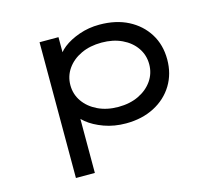

<svg xmlns="http://www.w3.org/2000/svg" viewBox="-106 -666 1145 1019"><g transform="rotate(-15 466.5 -157.0)"><path d="M190 220V-526H294V-405L278 -414Q286 -442 321 -469.5Q356 -497 408.5 -515.5Q461 -534 520 -534Q611 -534 678 -499.5Q745 -465 783 -404Q821 -343 821 -263Q821 -184 783.5 -122.5Q746 -61 678.5 -26Q611 9 523 9Q458 9 403 -11Q348 -31 312 -60.5Q276 -90 268 -117L294 -131V220ZM506 -86Q570 -86 618.5 -109.5Q667 -133 694.5 -173Q722 -213 722 -263Q722 -313 694.5 -353Q667 -393 618.5 -416Q570 -439 507 -439Q443 -439 394 -416Q345 -393 317 -353Q289 -313 289 -263Q289 -213 317 -173Q345 -133 394 -109.5Q443 -86 506 -86Z"/></g></svg>

Font: Lexend Tera
Style: Regular
Weight: 400
Designer: Bonnie Shaver-Troup, Thomas Jockin
Foundry: Lexend
Version: Version 1.007